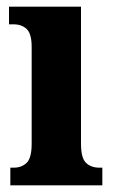

<svg xmlns="http://www.w3.org/2000/svg" viewBox="-20 -556 343 576"><path d="M11 0V-53H21Q45 -53 60 -67.5Q75 -82 75 -125V-415Q75 -455 60 -469Q45 -483 21 -483H7V-536H223V-125Q223 -82 238 -67.5Q253 -53 278 -53H287V0Z"/></svg>

Font: Noto Serif Ethiopic ExtraCondensed ExtraBold
Style: Regular
Weight: 800
Width: 2
Designer: Monotype Design Team
Foundry: Monotype Imaging Inc.
Version: Version 2.102; ttfautohint (v1.8.4.7-5d5b)